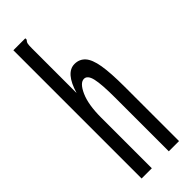

<svg xmlns="http://www.w3.org/2000/svg" viewBox="-227 -684 704 704"><g transform="rotate(-45 125.0 -332.5)"><path d="M29 -665H91V-658Q85 -652 83.5 -645Q82 -638 82 -621V-390Q106 -471 152 -471Q177 -471 193 -453.5Q209 -436 216 -395Q223 -354 223 -281V0H170V-279Q170 -348 163 -378Q156 -408 138 -408Q117 -408 99.5 -369Q82 -330 82 -263V0H29Z"/></g></svg>

Font: Inconsolata UltraCondensed Medium
Style: Regular
Weight: 500
Width: 1
Monospace: yes
Designer: Raph Levien, Cyreal, Brenton Simpson
Foundry: Raph Levien, Cyreal, Google
Version: Version 3.001; ttfautohint (v1.8.2.53-6de2)